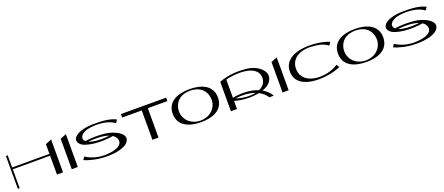

<svg xmlns="http://www.w3.org/2000/svg" viewBox="106 -1929 7542 3264"><g transform="rotate(-20 3877.0 -296.5)"><path d="M786.8 -550.6V-374.8H112.1V-594.1H79V-0.1H112.1V-341.7H786.8V-0.6H896.9V-595.2Z M1054 -550.4V-0.3H1164.1V-595Z M1785.8 -376.7C1678 -386.7 1557.4 -388.8 1434.7 -370.6C1408.9 -392.6 1398.4 -419.1 1406.3 -448.3C1416.1 -484.6 1454.6 -514.4 1496 -532.6C1556.7 -559.2 1658.5 -568.3 1738.2 -564.8C1835.1 -561.7 1948.4 -538.9 2030.1 -477.4L2065.9 -533C2002.8 -559.6 1924.9 -598.5 1662.5 -594.8C1393.6 -596.3 1208.9 -476.2 1329.8 -358C1411.7 -277.8 1690.8 -251.8 1903.1 -291.2C1936.4 -269.9 1960.6 -241.7 1970.8 -205.1C1997.4 -109.3 1901.1 -38.2 1672.3 -33.4L1672.2 -33.5C1551.3 -30.4 1420.8 -66.1 1327.8 -130.1L1292 -79C1378.8 -37.4 1529.3 -1.8 1678 0C1881.9 3.7 2017.1 -42.6 2071.3 -98.6C2206.7 -238.6 1955.7 -360.9 1785.8 -376.7ZM1626.6 -311.1C1567 -315.9 1517.4 -327.2 1480.3 -343.4C1592 -356 1746.4 -357 1853.1 -316C1792.5 -309.3 1705.1 -304.9 1626.6 -311.1Z M2160 -594.9V-532.2H2513.9V-0.3H2624V-532.2H2977.9V-594.9Z M3398 -595C3398 -595 3398 -595 3398 -595C3397.9 -595 3397.9 -595 3397.9 -595C3177.3 -595 2989 -513.3 2989 -297.6C2989 -72.9 3189.3 1.3 3397.9 1.3C3397.9 1.3 3397.9 1.3 3398 1.3C3398 1.3 3398 1.3 3398 1.3C3606.6 1.3 3806.9 -72.9 3806.9 -297.6C3806.9 -513.3 3618.7 -595 3398 -595ZM3603.3 -100.2C3547.4 -51.4 3471.6 -27 3398 -27C3324.4 -27 3248.4 -51.3 3192.5 -100C3137.2 -148.7 3102 -222 3102.6 -296.8C3102 -371.7 3132.9 -449.2 3188.2 -498C3244.1 -546.7 3324.3 -566.7 3398 -566.7C3471.6 -566.7 3551.9 -546.8 3607.8 -498.1C3663.1 -449.4 3693.9 -371.7 3693.3 -296.8C3693.9 -222 3658.6 -148.9 3603.3 -100.2Z M4558.2 -147.3C4621.9 -168.6 4673.3 -199.1 4703 -238C4838.4 -415.3 4615.8 -565.8 4445.9 -585.8C4291.1 -603.9 4110.1 -601.6 3934 -532.2V-0.2H4044.1V-148.2C4182.4 -105.6 4349.9 -100.1 4484.9 -127.8C4541.9 -98.8 4592.5 -57.4 4629.9 0H4708.9C4680.9 -53.1 4630.6 -106.4 4558.2 -147.3ZM4389.2 -142.6C4305.5 -132.7 4208.3 -140.6 4111.2 -168.6C4111.7 -168.5 4102.6 -172.3 4088.2 -178.9C4188.7 -193.4 4319.5 -192.3 4434.1 -150C4419.9 -146.9 4404.9 -144.4 4389.2 -142.6ZM4295 -219.7C4216.5 -224.3 4118 -221.1 4044.1 -203.8V-532.2C4174.3 -573.5 4611.7 -617 4630.9 -368.5C4637.2 -286.5 4595.8 -213.8 4505.6 -173.1C4446.7 -197.9 4376.5 -215 4295 -219.7Z M4868 -550.4V-0.3H4978.1V-595Z M5888.1 -128.7C5668.1 22.6 5238.7 10 5220.9 -278.6C5215.5 -365.6 5245.8 -435 5298.6 -482.6C5369.3 -546.3 5485.6 -572 5596.2 -564C5724.9 -554.7 5806.4 -538.2 5888.1 -476.6L5923.9 -532.2C5897.6 -545.9 5763 -595 5562.8 -595C5361 -595 5214.9 -536.8 5148.1 -438.8C5079.5 -338.1 5104.9 -199 5152 -135.6C5302.1 67.2 5746.3 7.4 5923.9 -77.7Z M6388 -595C6388 -595 6388 -595 6388 -595C6387.9 -595 6387.9 -595 6387.9 -595C6167.3 -595 5979 -513.3 5979 -297.6C5979 -72.9 6179.3 1.3 6387.9 1.3C6387.9 1.3 6387.9 1.3 6388 1.3C6388 1.3 6388 1.3 6388 1.3C6596.6 1.3 6796.9 -72.9 6796.9 -297.6C6796.9 -513.3 6608.7 -595 6388 -595ZM6593.3 -100.2C6537.4 -51.4 6461.6 -27 6388 -27C6314.4 -27 6238.4 -51.3 6182.5 -100C6127.2 -148.7 6092 -222 6092.6 -296.8C6092 -371.7 6122.9 -449.2 6178.2 -498C6234.1 -546.7 6314.3 -566.7 6388 -566.7C6461.6 -566.7 6541.9 -546.8 6597.8 -498.1C6653.1 -449.4 6683.9 -371.7 6683.3 -296.8C6683.9 -222 6648.6 -148.9 6593.3 -100.2Z M7387.8 -376.7C7280 -386.7 7159.4 -388.8 7036.7 -370.6C7010.9 -392.6 7000.4 -419.1 7008.3 -448.3C7018.1 -484.6 7056.6 -514.4 7098 -532.6C7158.7 -559.2 7260.5 -568.3 7340.2 -564.8C7437.1 -561.7 7550.4 -538.9 7632.1 -477.4L7667.9 -533C7604.8 -559.6 7526.9 -598.5 7264.5 -594.8C6995.6 -596.3 6810.9 -476.2 6931.8 -358C7013.7 -277.8 7292.8 -251.8 7505.1 -291.2C7538.4 -269.9 7562.6 -241.7 7572.8 -205.1C7599.4 -109.3 7503.1 -38.2 7274.3 -33.4L7274.2 -33.5C7153.3 -30.4 7022.8 -66.1 6929.8 -130.1L6894 -79C6980.8 -37.4 7131.3 -1.8 7280 0C7483.9 3.7 7619.1 -42.6 7673.3 -98.6C7808.7 -238.6 7557.7 -360.9 7387.8 -376.7ZM7228.6 -311.1C7169 -315.9 7119.4 -327.2 7082.3 -343.4C7194 -356 7348.4 -357 7455.1 -316C7394.5 -309.3 7307.1 -304.9 7228.6 -311.1Z"/></g></svg>

Font: Novoposelensky
Style: Regular
Weight: 400
Designer: Sasha Pavljenko
Version: Version 1.002;Fontself Maker 3.5.4